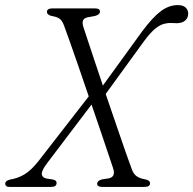

<svg xmlns="http://www.w3.org/2000/svg" viewBox="-40 -733 758 753"><path d="M286.5 -629Q291 -614.5 302.5 -580Q314 -545.5 329.8 -498Q345.5 -450.5 363.5 -397.5L517.5 -610Q559 -665.5 590.8 -689.2Q622.5 -713 657.5 -713Q678.5 -713 688.5 -703Q698.5 -693 698 -679Q698 -662.5 686.2 -652.5Q674.5 -642.5 654.5 -642Q642 -642 631.2 -642.8Q620.5 -643.5 607.5 -640.5Q589 -637 569 -620.8Q549 -604.5 523 -569L374.5 -364.5Q395.5 -303.5 415.5 -244.5Q435.5 -185.5 451.8 -139.2Q468 -93 476.5 -70.5Q483.5 -50.5 496 -41.8Q508.5 -33 532 -29Q548.5 -25 548.5 -14.5Q548.5 0 527 0H360.5Q341 0 341 -12.5Q341.5 -24.5 360 -29.5L386.5 -33.5Q415 -39.5 403.5 -73.5Q398.5 -88.5 385.8 -126.2Q373 -164 355.8 -215.2Q338.5 -266.5 319 -323L145.5 -94Q123 -65 124 -50.5Q125 -36 144 -32.5L167 -29Q182 -26 182 -16Q182 0 161 0H-3.5Q-19.5 0 -19.5 -13Q-19.5 -23.5 -2 -28.5Q30 -33.5 56.2 -49.2Q82.5 -65 111.5 -102L308 -355Q287.5 -415.5 268 -472Q248.5 -528.5 233.2 -571.5Q218 -614.5 211 -633Q204 -652 193.8 -659.5Q183.5 -667 162 -670.5Q144 -675 144 -686.5Q144.5 -700 165 -700H333Q352.5 -700 352 -687Q352 -676 333 -670.5L303.5 -665Q277 -660 286.5 -629Z"/></svg>

Font: Fraunces 72pt S050 Light
Style: Italic
Weight: 300
Italic angle: -16°
Version: Version 1.000; ttfautohint (v1.8.3)